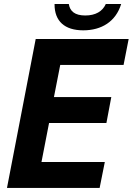

<svg xmlns="http://www.w3.org/2000/svg" viewBox="-20 -920 650 940"><path d="M387.7 -771.5C476.6 -771.5 546.9 -814 573.2 -900.4H498C481.9 -864.3 447.8 -844.2 397.5 -844.2C346.2 -844.2 322.3 -865.2 316.9 -900.4H247.1V-898.4C247.1 -816.9 295.9 -771.5 387.7 -771.5ZM14.2 0H467.8L493.2 -127H183.1L220.2 -317.9H501L524.9 -444.8H244.1L274.9 -602.1H585L609.9 -729H154.8Z"/></svg>

Font: Hack
Style: Bold Oblique
Weight: 700
Italic angle: -12°
Monospace: yes
Designer: Christopher Simpkins
Foundry: Christopher Simpkins
Version: Version 2.010